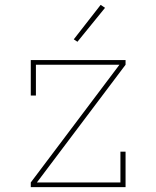

<svg xmlns="http://www.w3.org/2000/svg" viewBox="-20 -766 640 786"><path d="M106 0V-19L469 -501H127V-375H106V-520H494V-501L131 -19H473V-145H494V0ZM297 -595 282 -605 392 -746 410 -734Z"/></svg>

Font: Iosevka Etoile Thin
Style: Regular
Weight: 100
Designer: Belleve Invis
Foundry: Belleve Invis
Version: Version 22.1.2; ttfautohint (v1.8.4)